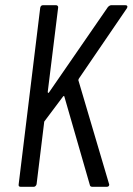

<svg xmlns="http://www.w3.org/2000/svg" viewBox="-20 -720 511 740"><path d="M52 -10 135 -690Q137 -700 146 -700H196Q200 -700 202.5 -697Q205 -694 204 -690L164 -366Q164 -363 165.5 -362Q167 -361 169 -364L396 -693Q403 -700 409 -700H463Q469 -700 470.5 -696.5Q472 -693 469 -688L284 -417Q282 -413 282 -411L400 -12L401 -9Q401 0 391 0H336Q327 0 326 -8L228 -348Q227 -352 223 -348L151 -252Q150 -251 150 -247L121 -10Q120 -6 117 -3Q114 0 110 0H60Q50 0 52 -10Z"/></svg>

Font: Barlow Condensed
Style: Italic
Weight: 400
Width: 3
Italic angle: -7°
Designer: Jeremy Tribby
Foundry: Tribby Type
Version: Version 1.408